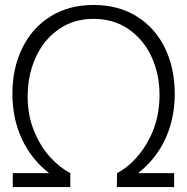

<svg xmlns="http://www.w3.org/2000/svg" viewBox="-20 -754 754 774"><path d="M263.5 0V-56C236 -70.5 209 -91.5 183 -119.5C157 -147.5 135.5 -182.5 118 -224.5C100.5 -266 91.5 -313 91.5 -365C91.5 -421.5 102 -473.5 123.5 -521.5C145 -569 175.5 -607 216 -635.5C256.5 -664 303.5 -678 357.5 -678C412 -678 460 -663.5 500.5 -635C541 -606 572 -568 592.5 -521.5C613 -475 623 -425.5 623 -373V-360.5C621.5 -310.5 612.5 -265 595.5 -224C561 -141.5 506.5 -84.5 452 -56L451 0H682V-56H536.5C630 -128.5 684.5 -239.5 684.5 -376C684.5 -444 671.5 -505 645.5 -559.5C619 -614 581.5 -656.5 532 -687.5C482.5 -718.5 424.5 -734 357.5 -734C290.5 -734 232.5 -718.5 183 -687.5C133.5 -656.5 96 -614 69.5 -559.5C43 -505 30 -444 30 -376C30 -239.5 84.5 -128.5 178 -56H31.5V0Z"/></svg>

Font: Vela Sans Light
Style: Regular
Weight: 300
Designer: Principal design: Mikhail Sharanda - project Manrope.
Design modification: Ravid Balaliev
Foundry: Mikhail Sharanda
Version: Version 1.001